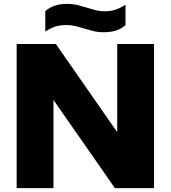

<svg xmlns="http://www.w3.org/2000/svg" viewBox="-20 -966 876 986"><path d="M65.5 0V-740H267L614.5 -240.5H582V-740H771V0H570L222 -499.5H254.5V0ZM511.5 -800.5Q482.5 -800.5 458 -806.8Q433.5 -813 410 -820Q388.5 -827 367 -832.2Q345.5 -837.5 321.5 -837.5Q288 -837.5 263.2 -829.2Q238.5 -821 212.5 -804V-909Q235 -928 261.5 -937Q288 -946 325.5 -946Q354.5 -946 379.2 -939.8Q404 -933.5 427 -926.5Q449 -919.5 470.5 -913.8Q492 -908 515.5 -908Q549 -908 574 -916.5Q599 -925 624.5 -942V-837Q602.5 -818 575.8 -809.2Q549 -800.5 511.5 -800.5Z"/></svg>

Font: Encode Sans SC SemiExpanded ExtraBold
Style: Regular
Weight: 800
Width: 6
Designer: Multiple Designers
Foundry: Impallari Type
Version: Version 3.002